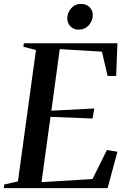

<svg xmlns="http://www.w3.org/2000/svg" viewBox="-36 -965 651 985"><path d="M-16.5 0 -14 -18.5 56 -34.5 148.5 -708.5 84 -725 86.5 -743H566.5L560 -575.5H516L487 -700L270.5 -713L227.5 -397L447.5 -408.5L439 -357L223 -365.5L177 -30.5L438.5 -46.5L512.5 -195.5L566.5 -186.5L516 0ZM367 -813Q350 -813 336.8 -821Q323.5 -829 316.2 -842.2Q309 -855.5 309 -871.5Q310 -902 330 -923.5Q350 -945 378.5 -945Q408 -945 424.2 -927.8Q440.5 -910.5 440 -887.5Q439.5 -858 419.5 -835.5Q399.5 -813 367 -813Z"/></svg>

Font: Merriweather 144pt Medium
Style: Italic
Weight: 500
Italic angle: -7.8°
Version: Version 2.101